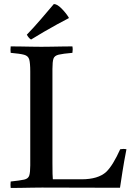

<svg xmlns="http://www.w3.org/2000/svg" viewBox="-20 -931 654 952"><path d="M33 1Q31 -14 33 -31Q80 -36 100 -40.5Q120 -45 125 -60.5Q130 -76 130 -111V-576Q130 -618 125 -636Q120 -654 99.5 -659.5Q79 -665 33 -669Q31 -684 33 -701Q54 -701 82.5 -700.5Q111 -700 139 -699.5Q167 -699 185 -699Q204 -699 232.5 -699.5Q261 -700 290.5 -700.5Q320 -701 339 -701Q342 -686 339 -669Q292 -665 271 -660Q250 -655 245 -640Q240 -625 240 -589V-124Q240 -90 240.5 -69.5Q241 -49 242 -42H384Q467 -42 507 -79Q540 -111 576 -191Q592 -194 607 -191Q595 -130 587.5 -81.5Q580 -33 575 0Q478 0 381.5 -0.5Q285 -1 188 -1Q169 -1 140 -0.5Q111 0 82 0.5Q53 1 33 1ZM321 -844V-841Q299 -830 265.5 -811.5Q232 -793 196.5 -772.5Q161 -752 134 -735Q123 -741 113 -759Q147 -794 183 -836Q219 -878 247 -911Q263 -911 284.5 -889.5Q306 -868 321 -844Z"/></svg>

Font: Tiro Devanagari Hindi
Style: Regular
Weight: 400
Designer: Devanagari: John Hudson & Fiona Ross. Latin: John Hudson.
Foundry: Tiro Typeworks Ltd.
Version: Version 1.52